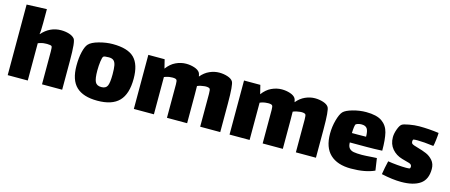

<svg xmlns="http://www.w3.org/2000/svg" viewBox="-46 -1256 4401 1876"><g transform="rotate(15 2154.0 -318.5)"><path d="M600 -253V35H396V-251Q396 -255 396 -297.5Q396 -340 390 -349Q387 -354 373 -356.5Q359 -359 342 -359L321 -358Q288 -357 252 -342V35H49V-679L252 -687V-548Q252 -462 246 -434L248 -433Q328 -524 441 -524Q484 -524 521.5 -512.5Q559 -501 578 -478Q589 -465 594.5 -412.5Q600 -360 600 -253Z M674 -229Q674 -309 688.5 -369Q703 -429 725 -453Q752 -484 825 -504Q898 -524 963 -524Q1116 -524 1181.5 -458.5Q1247 -393 1247 -249Q1247 -95 1177 -22.5Q1107 50 958 50Q815 50 744.5 -17Q674 -84 674 -229ZM1037 -238Q1037 -296 1031 -327.5Q1025 -359 1008.5 -374Q992 -389 959 -389Q912 -389 904 -380Q895 -372 889 -328Q883 -284 883 -236Q883 -155 899 -122Q915 -89 962 -89Q1008 -89 1022.5 -121.5Q1037 -154 1037 -238Z M2199 -253V35H1996V-233V-297Q1996 -341 1988 -349Q1978 -359 1947 -359L1933 -358Q1896 -355 1863 -341Q1864 -316 1864 -253V35H1660V-233V-304Q1660 -341 1652 -349Q1643 -359 1612 -359L1597 -358Q1564 -357 1528 -342V35H1325V-512H1490L1512 -423Q1551 -476 1602 -500Q1653 -524 1706 -524Q1750 -524 1789.5 -511Q1829 -498 1845 -474Q1852 -464 1857 -435Q1895 -481 1943.5 -502.5Q1992 -524 2041 -524Q2085 -524 2125 -511Q2165 -498 2180 -474Q2199 -446 2199 -253Z M3167 -253V35H2964V-233V-297Q2964 -341 2956 -349Q2946 -359 2915 -359L2901 -358Q2864 -355 2831 -341Q2832 -316 2832 -253V35H2628V-233V-304Q2628 -341 2620 -349Q2611 -359 2580 -359L2565 -358Q2532 -357 2496 -342V35H2293V-512H2458L2480 -423Q2519 -476 2570 -500Q2621 -524 2674 -524Q2718 -524 2757.5 -511Q2797 -498 2813 -474Q2820 -464 2825 -435Q2863 -481 2911.5 -502.5Q2960 -524 3009 -524Q3053 -524 3093 -511Q3133 -498 3148 -474Q3167 -446 3167 -253Z M3703 -114Q3714 -114 3743 -116L3761 6Q3669 49 3523 49Q3386 49 3312.5 -20Q3239 -89 3239 -228Q3239 -299 3257.5 -366Q3276 -433 3300 -459Q3325 -485 3393 -504Q3461 -523 3527 -523Q3634 -523 3688 -485Q3742 -447 3758.5 -379.5Q3775 -312 3775 -199Q3694 -195 3617 -195H3448Q3448 -157 3464 -138Q3480 -119 3509.5 -113.5Q3539 -108 3593 -108Q3623 -108 3703 -114ZM3444 -289H3506Q3562 -289 3587 -290Q3587 -347 3571 -371Q3555 -395 3515 -395Q3483 -395 3460 -382Q3452 -378 3448.5 -350.5Q3445 -323 3444 -289Z M4031 48Q3944 48 3831 23Q3834 -1 3843 -45.5Q3852 -90 3858 -114Q3900 -107 3952.5 -102.5Q4005 -98 4042 -98Q4074 -98 4081 -102Q4082 -103 4084 -108.5Q4086 -114 4086 -120Q4086 -144 4056 -152Q4047 -154 3984 -172Q3921 -190 3881 -237Q3841 -284 3841 -354Q3841 -391 3857.5 -436Q3874 -481 3893 -493Q3907 -503 3962 -513Q4017 -523 4063 -523Q4162 -523 4262 -509Q4262 -487 4256 -436.5Q4250 -386 4245 -373Q4144 -386 4082 -386Q4050 -386 4041 -383Q4038 -382 4036 -376.5Q4034 -371 4034 -362Q4034 -346 4044 -339Q4055 -330 4100 -318Q4154 -303 4192.5 -286.5Q4231 -270 4260 -236.5Q4289 -203 4289 -151Q4289 -45 4222 1.5Q4155 48 4031 48Z"/></g></svg>

Font: Lalezar
Style: Regular
Weight: 400
Designer: Borna Izadpanah
Foundry: Borna Izadpanah
Version: Version 1.003;November 28, 2018;FontCreator 11.5.0.2421 64-b